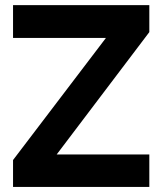

<svg xmlns="http://www.w3.org/2000/svg" viewBox="-20 -734 638 754"><path d="M31.2 -585H396L31.2 -105.5V0H566.4V-127.4H202.6L566.4 -607.9V-713.9H31.2Z"/></svg>

Font: Estedad-FD-VF Thin
Style: Regular
Weight: 100
Designer: Amin Abedi
Version: Version 5.0